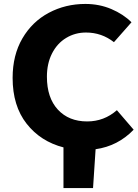

<svg xmlns="http://www.w3.org/2000/svg" viewBox="-20 -748 698 974"><path d="M302 0H303Q186 -30 115 -120.5Q44 -211 44 -353Q44 -468 93.5 -553Q143 -638 227.5 -683Q312 -728 413 -728Q484 -728 545 -702Q606 -676 647 -635L558 -534Q496 -583 416 -583Q361 -583 315.5 -555.5Q270 -528 244 -477Q218 -426 218 -359Q218 -252 273.5 -192Q329 -132 422 -132Q508 -132 573 -189L658 -90Q578 -7 465 9L452 206H302Z"/></svg>

Font: Nebula Sans Bold
Style: Regular
Weight: 700
Designer: Paul D. Hunt for Adobe (as Source Sans)
Foundry: Nebula Entertainment & Broadcasting LLC
Version: Version 1.010